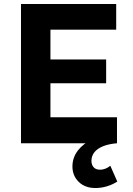

<svg xmlns="http://www.w3.org/2000/svg" viewBox="-20 -720 668 965"><path d="M85.5 0V-700H564V-571H233.5V-421H513.5V-301.5H233.5V-130.5H568V0ZM459.5 225Q407 225 375.5 194Q344 163 344 116Q344.5 71 371.8 36Q399 1 446.2 -21Q493.5 -43 554.5 -49L568 0Q526.5 3.5 498 15Q469.5 26.5 454.8 44.8Q440 63 439.5 88Q439.5 108 450.5 120.5Q461.5 133 483.5 133Q497 133 510.5 127.5Q524 122 534.5 113L569.5 192.5Q545.5 208 517.2 216.5Q489 225 459.5 225Z"/></svg>

Font: Geologica SemiBold
Style: Regular
Weight: 600
Designer: Sindre Bremnes, Frode Helland
Foundry: Monokrom Skriftforlag AS
Version: Version 1.010;gftools[0.9.28]